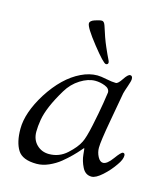

<svg xmlns="http://www.w3.org/2000/svg" viewBox="-103 -740 724 835"><g transform="rotate(15 259.0 -322.5)"><path d="M201 -634Q201 -646 222 -653Q243 -660 253 -660Q263 -660 269 -642Q285 -590 300.5 -554.5Q316 -519 322 -507.5Q328 -496 328 -492Q328 -482 318 -482Q307 -482 254 -549Q201 -616 201 -634ZM32 -114Q32 -187 88 -277Q148 -371 223 -407Q260 -425 296 -425Q311 -425 337.5 -419.5Q364 -414 381 -414Q391 -414 407 -438.5Q423 -463 433 -463Q444 -463 444 -448Q444 -439 435.5 -415Q427 -391 424 -379Q423 -375 401 -251Q383 -152 383 -123Q383 -102 393 -83Q403 -64 417 -64Q435 -64 458.5 -96.5Q482 -129 490 -129Q499 -129 499 -118Q499 -100 481 -75Q460 -44 431.5 -18.5Q403 7 384 7Q356 7 342 -21Q328 -49 325.5 -77Q323 -105 322 -105Q321 -105 310.5 -92.5Q300 -80 282.5 -62.5Q265 -45 243.5 -27.5Q222 -10 194 2.5Q166 15 139 15Q75 15 53.5 -19.5Q32 -54 32 -114ZM102 -120Q102 -84 124.5 -62Q147 -40 180 -40Q226 -40 260.5 -71.5Q295 -103 308 -130Q319 -151 331.5 -210Q344 -269 351.5 -315Q359 -361 359 -365Q359 -383 337 -391.5Q315 -400 293 -400Q261 -400 226 -378Q191 -356 169 -319Q117 -233 107 -174Q102 -144 102 -120Z"/></g></svg>

Font: OFL Sorts Mill Goudy TT
Style: Italic
Weight: 500
Italic angle: -6°
Version: Version 003.000